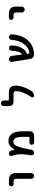

<svg xmlns="http://www.w3.org/2000/svg" viewBox="1632 -2388 737 4040"><g transform="rotate(-90 2000.0 -367.5)"><path d="M257.8 -80.1V-393.6Q257.8 -425.8 244.6 -438Q231.4 -450.2 196.3 -450.2H148.4Q127.9 -450.2 113.8 -464.4Q99.6 -478.5 99.6 -498.5Q99.6 -518.6 113.8 -533.2Q127.9 -547.9 148.4 -547.9H226.6Q306.6 -547.9 344.7 -508.8Q379.9 -474.6 378.9 -408.2V-80.1Q378.9 -54.7 361.3 -36.6Q343.8 -18.6 318.4 -18.6Q293 -18.6 275.4 -36.6Q257.8 -54.7 257.8 -80.1Z M1022.5 -18.6Q1002 -18.6 987.8 -33.2Q973.6 -47.9 973.6 -67.9Q973.6 -87.9 987.8 -102.1Q1002 -116.2 1022.5 -116.2H1130.9Q1140.6 -116.2 1140.6 -126V-268.6Q1140.6 -364.3 1113.3 -410.2Q1085.9 -455.1 1040 -455.1Q1002 -455.1 973.6 -424.8Q945.3 -393.6 918 -298.8Q894.5 -218.8 870.1 -76.2Q868.2 -60.5 858.4 -47.4Q848.6 -34.2 834 -26.4Q819.3 -18.6 802.7 -18.6Q779.3 -18.6 764.6 -36.1Q752.9 -50.8 752.9 -68.4Q752.9 -72.3 752.9 -77.1Q772.5 -204.1 775.4 -254.9Q776.4 -272.5 776.4 -290Q776.4 -331.1 770.5 -367.2Q764.6 -408.2 739.3 -492.2Q737.3 -499 737.3 -505.9Q737.3 -518.6 746.1 -530.3Q758.8 -547.9 780.3 -547.9Q806.6 -547.9 827.6 -532.7Q848.6 -517.6 855.5 -493.2Q863.3 -462.9 867.2 -431.6Q868.2 -429.7 870.1 -429.2Q872.1 -428.7 873 -430.7Q906.2 -488.3 943.4 -518.6Q992.2 -558.6 1051.8 -558.6Q1149.4 -558.6 1204.1 -487.3Q1257.8 -417 1257.8 -278.3V-103.5Q1257.8 -68.4 1232.9 -43.5Q1208 -18.6 1172.9 -18.6Z M2004.9 -19.5Q1984.4 -19.5 1974.6 -38.1Q1970.7 -45.9 1970.7 -53.7Q1970.7 -63.5 1976.6 -73.2Q2102.5 -259.8 2102.5 -400.4Q2102.5 -427.7 2088.9 -439.5Q2075.2 -451.2 2041 -451.2H1874Q1838.9 -451.2 1814 -476.1Q1789.1 -501 1789.1 -536.1V-656.2Q1789.1 -680.7 1806.2 -698.2Q1823.2 -715.8 1847.7 -715.8Q1872.1 -715.8 1889.2 -698.2Q1906.2 -680.7 1906.2 -656.2V-558.6Q1906.2 -548.8 1916 -548.8H2064.5Q2146.5 -548.8 2184.6 -509.8Q2218.8 -475.6 2218.8 -411.1Q2218.8 -322.3 2181.6 -225.6Q2154.3 -152.3 2105.5 -74.2Q2089.8 -48.8 2062.5 -34.2Q2035.2 -19.5 2004.9 -19.5Z M2877.9 -19.5Q2875 -19.5 2873 -19.5Q2838.9 -19.5 2812.5 -42Q2785.2 -66.4 2779.3 -102.5L2718.8 -484.4Q2717.8 -489.3 2717.8 -493.2Q2717.8 -512.7 2731.4 -528.3Q2748 -547.9 2772.5 -547.9Q2800.8 -547.9 2821.3 -529.3Q2841.8 -510.7 2845.7 -483.4L2871.1 -281.2Q2872.1 -277.3 2875 -275.9Q2877.9 -274.4 2880.9 -276.4Q2946.3 -318.4 2954.1 -493.2Q2955.1 -515.6 2971.2 -531.7Q2987.3 -547.9 3009.8 -547.9Q3033.2 -547.9 3048.8 -531.2Q3063.5 -516.6 3063.5 -496.1Q3063.5 -374 3014.6 -283.2Q2968.8 -198.2 2896.5 -173.8Q2886.7 -170.9 2887.7 -161.1Q2888.7 -154.3 2889.6 -145.5Q2891.6 -134.8 2892.6 -127.9Q2893.6 -118.2 2903.3 -119.1Q3014.6 -125 3094.7 -232.4Q3169.9 -332 3180.7 -489.3Q3182.6 -513.7 3199.7 -530.8Q3216.8 -547.9 3240.2 -547.9Q3264.6 -547.9 3281.2 -530.3Q3296.9 -514.6 3296.9 -493.2Q3296.9 -412.1 3268.6 -319.3Q3238.3 -222.7 3178.7 -154.8Q3119.1 -86.9 3037.1 -52.7Q2965.8 -23.4 2877.9 -19.5Z M3757.8 -277.3V-394.5Q3757.8 -427.7 3745.1 -439.5Q3732.4 -451.2 3697.3 -451.2H3649.4Q3628.9 -451.2 3614.7 -465.3Q3600.6 -479.5 3600.6 -500Q3600.6 -520.5 3614.7 -534.7Q3628.9 -548.8 3649.4 -548.8H3727.5Q3808.6 -548.8 3846.7 -509.8Q3881.8 -475.6 3880.9 -410.2V-277.3Q3880.9 -252 3862.8 -233.9Q3844.7 -215.8 3819.3 -215.8Q3793.9 -215.8 3775.9 -233.9Q3757.8 -252 3757.8 -277.3Z"/></g></svg>

Font: Rounded-X Mgen+ 1m medium
Style: Regular
Weight: 500
Designer: [Source Han Sans]
Ryoko NISHIZUKA  (kana & ideographs); Paul D. Hunt (Latin, Greek & Cyrillic); Wenlong ZHANG  (bopomofo
Version: Version 1.059.20150602